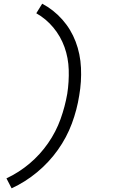

<svg xmlns="http://www.w3.org/2000/svg" viewBox="-20 -861 616 1042"><path d="M43 161Q117 127 181.5 73.5Q246 20 294 -47.5Q342 -115 370 -190.5Q398 -266 410 -343Q423 -418 419.5 -493Q416 -568 390.5 -635Q365 -702 318 -755Q271 -808 209 -841L177 -789Q230 -759 269.5 -711.5Q309 -664 330 -605.5Q351 -547 353 -482Q355 -417 345 -352Q333 -283 308.5 -214.5Q284 -146 241 -84Q198 -22 140.5 26.5Q83 75 15 107Z"/></svg>

Font: Iosevka Sparkle Light Oblique
Style: Regular
Weight: 300
Italic angle: -9°
Designer: Belleve Invis
Foundry: Belleve Invis
Version: Version 4.5.0; ttfautohint (v1.8.3)